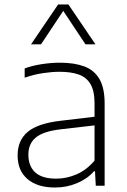

<svg xmlns="http://www.w3.org/2000/svg" viewBox="-20 -828 568 856"><path d="M225 8Q146.5 8 102.5 -29.8Q58.5 -67.5 58.5 -135Q58.5 -202.5 103.8 -240.2Q149 -278 250 -289.5L401.5 -307.5V-367Q401.5 -423 383.2 -453.5Q365 -484 330.2 -496Q295.5 -508 245.5 -508Q212.5 -508 171.8 -502Q131 -496 90 -481.5V-523Q124 -535.5 166.2 -542Q208.5 -548.5 247.5 -548.5Q311 -548.5 355.5 -532Q400 -515.5 423.2 -475.8Q446.5 -436 446.5 -366.5V0H407L403.5 -64.5H399Q370 -31 323.8 -11.5Q277.5 8 225 8ZM106.5 -138.5Q106.5 -87.5 137 -59.5Q167.5 -31.5 230.5 -31.5Q277 -31.5 321.5 -50.8Q366 -70 401.5 -112V-269L250.5 -251.5Q173 -242.5 139.8 -215Q106.5 -187.5 106.5 -138.5ZM118.5 -630.5 239 -808H285L405.5 -630.5H361L262 -779.5L163 -630.5Z"/></svg>

Font: Encode Sans SmExp XLt
Style: Regular
Weight: 200
Width: 6
Designer: Multiple Designers
Foundry: Impallari Type
Version: Version 3.002; ttfautohint (v1.8.3) -l 8 -r 50 -G 200 -x 14 